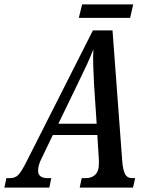

<svg xmlns="http://www.w3.org/2000/svg" viewBox="-62 -852 669 872"><path d="M-42 0 -33 -43H-16Q7 -43 21.5 -58Q36 -73 60 -121L360 -714H449L493 -122Q496 -82 505.5 -62.5Q515 -43 539 -43H552L542 0H300L309 -43H328Q354 -43 370.5 -58.5Q387 -74 387 -107Q387 -111 387 -117Q387 -123 387 -127L380 -239H178L128 -135Q118 -116 114.5 -101.5Q111 -87 111 -77Q111 -43 154 -43H171L162 0ZM295 -480 203 -290H377L365 -471Q363 -515 361.5 -553.5Q360 -592 362 -628Q348 -592 333 -559.5Q318 -527 295 -480ZM296 -771 311 -832H543L529 -771Z"/></svg>

Font: Noto Serif ExtraCondensed Medium
Style: Italic
Weight: 500
Width: 2
Italic angle: -12°
Designer: Monotype Design Team
Foundry: Monotype Imaging Inc.
Version: Version 2.013; ttfautohint (v1.8.4.7-5d5b)